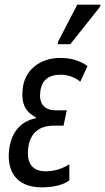

<svg xmlns="http://www.w3.org/2000/svg" viewBox="-20 -795 452 825"><path d="M228 -605H282L410 -766L412 -775H312L230 -617ZM159 10C205 10 251 1 278 -20V-89C242 -67 210 -59 176 -59C117 -59 94 -96 101 -157C108 -224 150 -255 210 -255H253L267 -321H220C169 -321 147 -351 153 -400C158 -451 190 -474 241 -474C272 -474 302 -463 325 -444L356 -511C322 -535 287 -546 237 -546C156 -546 84 -497 77 -409C71 -348 91 -313 134 -291V-287C74 -275 28 -232 19 -149C9 -59 51 10 159 10Z"/></svg>

Font: Noto Sans Condensed
Style: Italic
Weight: 400
Width: 3
Italic angle: -12°
Designer: Monotype Design Team
Foundry: Monotype Imaging Inc.
Version: Version 2.013